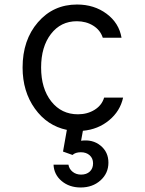

<svg xmlns="http://www.w3.org/2000/svg" viewBox="-20 -570 640 850"><path d="M217 159H283Q286 178 301.5 190.5Q317 203 339 203Q363 203 377.5 189.5Q392 176 392 153Q392 131 377 117.5Q362 104 338 104Q314 104 301 116L259 101L276 5Q189 -13 134.5 -89Q80 -165 80 -271Q80 -393 148 -471.5Q216 -550 321 -550Q397 -550 452 -509Q507 -468 518 -403H435Q424 -437 392.5 -456.5Q361 -476 320 -476Q249 -476 205.5 -419.5Q162 -363 162 -271Q162 -178 207 -121Q252 -64 325 -64Q367 -64 399 -84Q431 -104 441 -138H525Q512 -78 463 -37.5Q414 3 347 9L339 53Q390 46 425 74.5Q460 103 460 150Q460 197 425 228.5Q390 260 337 260Q287 260 253 231.5Q219 203 217 159Z"/></svg>

Font: CommitMono
Style: 450Regular
Weight: 450
Designer: Eigil Nikolajsen
Foundry: Eigil Nikolajsen
Version: Version 1.002